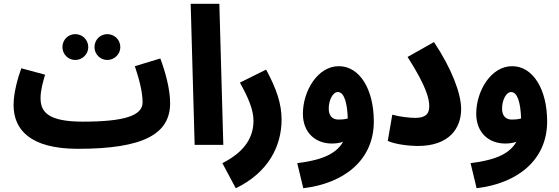

<svg xmlns="http://www.w3.org/2000/svg" viewBox="-20 -768 2965 1018"><path d="M549 -450C587 -450 618 -481 618 -518C618 -557 587 -587 549 -587C511 -587 481 -557 481 -518C481 -481 511 -450 549 -450ZM379 -450C417 -450 448 -481 448 -518C448 -557 417 -587 379 -587C341 -587 311 -557 311 -518C311 -481 341 -450 379 -450ZM195 -248C195 -290 208 -334 219 -372L93 -406C75 -356 52 -278 52 -211C52 -80 141 21 393 21C742 21 882 -58 882 -221C882 -297 856 -389 830 -458L695 -417C718 -348 736 -281 736 -225C736 -155 640 -123 419 -123C231 -123 195 -177 195 -248Z M1012 0H1164L1143 -748H991Z M1230 230C1405 146 1473 4 1473 -134C1473 -218 1446 -297 1391 -399L1252 -330C1295 -253 1324 -187 1324 -128C1324 -48 1286 33 1159 97Z M1962 -124C1962 -296 1886 -417 1777 -417C1665 -418 1586 -286 1586 -165C1586 -65 1652 -7 1740 -7C1762 -7 1781 -10 1799 -16C1758 56 1668 83 1556 97L1588 230C1806 204 1962 80 1962 -124ZM1723 -192C1723 -238 1745 -280 1771 -280C1805 -280 1821 -223 1824 -140C1807 -135 1790 -134 1775 -134C1744 -134 1723 -152 1723 -192Z M2036 -21C2076 -2 2153 6 2195 6C2362 6 2425 -88 2425 -190C2425 -272 2375 -404 2281 -545L2141 -466C2241 -310 2256 -244 2256 -204C2256 -158 2228 -143 2181 -143C2152 -143 2098 -149 2060 -160Z M2881 -124C2881 -296 2805 -417 2696 -417C2584 -418 2505 -286 2505 -165C2505 -65 2571 -7 2659 -7C2681 -7 2700 -10 2718 -16C2677 56 2587 83 2475 97L2507 230C2725 204 2881 80 2881 -124ZM2642 -192C2642 -238 2664 -280 2690 -280C2724 -280 2740 -223 2743 -140C2726 -135 2709 -134 2694 -134C2663 -134 2642 -152 2642 -192Z"/></svg>

Font: Noto Sans Arabic UI ExtraCondensed Extra
Style: Regular
Weight: 800
Width: 3
Designer: Nadine Chahine - Monotype Design Team
Foundry: Monotype Imaging Inc.
Version: Version 1.900